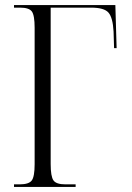

<svg xmlns="http://www.w3.org/2000/svg" viewBox="-20 -734 517 754"><path d="M35 0V-10H57Q93 -10 104.5 -25Q116 -40 116 -89V-625Q116 -674 105 -689Q94 -704 59 -704H35V-714H433L438 -545H428L426 -610Q423 -665 406 -684.5Q389 -704 338 -704H179V-90Q179 -41 190 -25.5Q201 -10 237 -10H277V0Z"/></svg>

Font: Noto Serif Display Condensed Light
Style: Regular
Weight: 300
Width: 3
Designer: Monotype Design Team
Foundry: Monotype Imaging Inc.
Version: Version 2.009